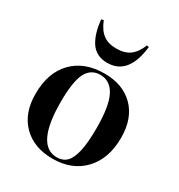

<svg xmlns="http://www.w3.org/2000/svg" viewBox="-185 -906 977 1046"><g transform="rotate(30 303.5 -383.0)"><path d="M294.9 -586.9Q258.3 -586.9 231.2 -601.6Q204.1 -616.2 187.7 -643.3Q171.4 -670.4 162.4 -702.4Q153.3 -734.4 148.9 -775.9L163.1 -779.8Q184.1 -727.1 216.1 -703.1Q248 -679.2 298.8 -679.2Q352.5 -679.2 384.5 -703.6Q416.5 -728 436 -777.8L449.2 -774.9Q428.2 -586.9 294.9 -586.9ZM297.9 14.2Q180.7 14.2 111.3 -55.4Q42 -125 42 -246.1Q42 -379.9 115 -454.8Q188 -529.8 314 -529.8Q429.7 -529.8 497.8 -461.4Q565.9 -393.1 565.9 -271Q565.9 -139.6 493.2 -62.7Q420.4 14.2 297.9 14.2ZM314.9 -3.9Q352.1 -3.9 375.5 -26.6Q398.9 -49.3 411.4 -103.8Q423.8 -158.2 423.8 -248Q423.8 -389.2 391.6 -450.7Q359.4 -512.2 296.9 -512.2Q238.3 -512.2 210.7 -458.5Q183.1 -404.8 183.1 -275.9Q183.1 -3.9 314.9 -3.9Z"/></g></svg>

Font: Display Semibold
Style: Regular
Weight: 600
Designer: Latin by Veronika Burian and Jose Scaglione. Greek by Irene Vlachou. Cyrillic by Vera Evstafieva.
Foundry: TypeTogether
Version: Version 3.002